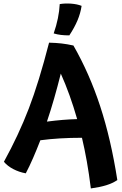

<svg xmlns="http://www.w3.org/2000/svg" viewBox="-20 -948 689 1080"><path d="M640 65Q613 83 577.5 94Q542 105 491 112Q481 31 468.5 -39.5Q456 -110 441 -173Q376 -173 317.5 -169.5Q259 -166 207 -159Q186 -105 166 -59Q146 -13 125 27Q87 20 54.5 3Q22 -14 2 -38Q85 -189 142 -337.5Q199 -486 256 -708Q295 -707 326 -703.5Q357 -700 393 -692Q483 -535 543.5 -350.5Q604 -166 640 65ZM322 -534Q304 -462 284.5 -394Q265 -326 244 -264Q290 -270 332 -273.5Q374 -277 414 -278Q394 -348 371 -412Q348 -476 322 -534ZM439 -915Q433 -874 416 -833.5Q399 -793 370 -749Q344 -749 323 -751.5Q302 -754 282 -760Q297 -803 305.5 -844.5Q314 -886 316 -925Q346 -930 380 -927.5Q414 -925 439 -915Z"/></svg>

Font: Atma SemiBold
Style: Regular
Weight: 600
Designer: Gregori Vincens, Jeremie Hornus, Riccardo Olocco, Yoann Minet.
Foundry: black foundry
Version: Version 1.102;PS 1.100;hotconv 1.0.86;makeotf.lib2.5.63406